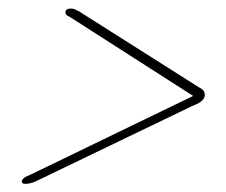

<svg xmlns="http://www.w3.org/2000/svg" viewBox="-20 -572 542 460"><path d="M444.5 -341 445.5 -343.5 53 -153.5Q44.5 -150.5 39.5 -147Q34.5 -143.5 32.5 -140Q31.5 -136 33.5 -133.8Q35.5 -131.5 40.5 -131.5Q45.5 -131.5 51.2 -132.8Q57 -134 63.5 -136.5L440.5 -318Q452.5 -322.5 460.2 -327.8Q468 -333 470 -340Q474 -355 455.5 -363.5L169 -545Q163.5 -548 159 -549.8Q154.5 -551.5 150 -551.5Q138.5 -551.5 137 -545Q136 -541 138.5 -537.5Q141 -534 148 -531Z"/></svg>

Font: Fraunces Thin
Style: Italic
Weight: 250
Italic angle: -16°
Version: Version 1.000;[b76b70a41]